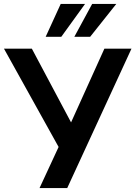

<svg xmlns="http://www.w3.org/2000/svg" viewBox="-30 -951 685 971"><path d="M170 0 279 -235 274 -194 -10 -705H131L331 -329H328L498 -705H635L310 0ZM201 -765 277 -931H400L280 -765ZM346 -765 436 -931H558L426 -765Z"/></svg>

Font: Nunito Sans 7pt SemiCondensed
Style: Bold
Weight: 700
Width: 4
Designer: Vernon Adams
Foundry: Vernon Adams
Version: Version 3.101;gftools[0.9.27]